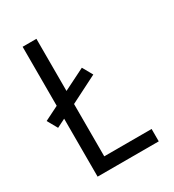

<svg xmlns="http://www.w3.org/2000/svg" viewBox="-178 -838 855 941"><g transform="rotate(-30 250.0 -367.5)"><path d="M96 0V-328L48 -304L16 -361L96 -401V-735H174V-440L296 -501L328 -444L174 -366V-70H442V0Z"/></g></svg>

Font: Iosevka Term
Style: Regular
Weight: 400
Monospace: yes
Designer: Belleve Invis
Foundry: Belleve Invis
Version: Version 30.0.1